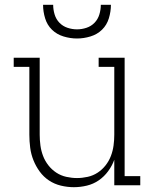

<svg xmlns="http://www.w3.org/2000/svg" viewBox="-20 -770 640 798"><path d="M287 8Q260 8 233 1.5Q206 -5 183.5 -20Q161 -35 145 -57Q129 -79 119 -104Q109 -129 105.5 -156Q102 -183 102 -210V-492H37V-530H145V-210Q145 -188 148 -165.5Q151 -143 159 -122Q167 -101 181 -83Q195 -65 214 -52.5Q233 -40 255.5 -35Q278 -30 300 -30Q322 -30 344.5 -35Q367 -40 386 -52.5Q405 -65 419 -83Q433 -101 441 -122Q449 -143 452 -165.5Q455 -188 455 -210V-492H390V-530H498V-38H563V0H455V-106Q446 -81 429.5 -58.5Q413 -36 390.5 -20.5Q368 -5 341 1.5Q314 8 287 8ZM300 -610Q272 -610 244 -618.5Q216 -627 196 -646.5Q176 -666 167.5 -694Q159 -722 159 -750H201Q201 -730 207 -710Q213 -690 227 -675.5Q241 -661 260.5 -654.5Q280 -648 300 -648Q320 -648 339.5 -654.5Q359 -661 373 -675.5Q387 -690 393 -710Q399 -730 399 -750H441Q441 -722 432.5 -694Q424 -666 404 -646.5Q384 -627 356 -618.5Q328 -610 300 -610Z"/></svg>

Font: Iosevka Slab XLtEx
Style: Regular
Weight: 200
Width: 7
Monospace: yes
Designer: Belleve Invis
Foundry: Belleve Invis
Version: Version 11.1.0; ttfautohint (v1.8.3)